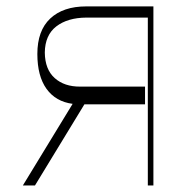

<svg xmlns="http://www.w3.org/2000/svg" viewBox="-20 -565 584 585"><path d="M430.4 0V-511.4H242.9Q186.1 -511 151.6 -484.6Q117.2 -458.1 116.5 -404.8Q117.2 -353.3 146.7 -327.1Q176.1 -300.8 224.4 -301.1H421.9V-247.2H237.2L86.6 0H49.7L201.3 -248.6Q149.9 -255.3 121.8 -294.2Q93.8 -333.1 93.8 -400.6Q93.8 -471.6 133 -508.5Q172.2 -545.5 242.9 -545.5H447.4V0Z"/></svg>

Font: Inter UI Thin
Style: Regular
Weight: 100
Designer: Rasmus Andersson
Foundry: rsms
Version: 3.2;8d6f07862